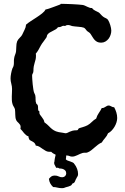

<svg xmlns="http://www.w3.org/2000/svg" viewBox="-20 -771 652 1004"><path d="M388.2 139.2Q388.2 146.5 385.5 150.9Q382.8 155.3 379.9 160.2Q380.9 160.2 379.2 162.4Q377.4 164.6 376 167L377 166L374 172.9Q371.1 180.7 368.7 183.3Q366.2 186 364 186.8Q361.8 187.5 360.1 188Q358.4 188.5 356.9 191.9Q354.5 197.3 349.1 200Q343.8 202.6 337.4 204.6Q331.1 206.5 324.7 208Q318.4 209.5 314 211.9L307.1 212.9H303.2Q291 212.9 280 210Q269 207 257.8 207Q248 197.8 242.7 187.7Q237.3 177.7 235.8 164.1Q242.7 155.8 249 151.4Q255.4 147 266.1 147Q278.3 147 286.6 151.4Q294.9 155.8 304.2 155.8Q314 155.8 320.1 149.9Q326.2 144 326.2 134.8Q326.2 126 321.3 120.8Q316.4 115.7 310.3 113.3Q304.2 110.8 298.1 110.4Q292 109.9 290 109.9L285.2 106.9Q283.7 106.9 282.5 106.4Q281.2 106 278.8 106Q277.8 106 276.6 106Q275.4 106 273.9 106.9L268.1 95.2Q266.6 92.8 264.9 89.4Q263.2 85.9 263.2 79.1Q263.2 76.2 264.2 75.2Q265.1 74.2 265.1 71.8V68.8Q265.1 66.4 266.8 57.4Q268.6 48.3 271 38.1Q264.2 35.2 258.1 31.2Q252 27.3 248 22.9H242.2Q229.5 23.4 220.7 18.8Q211.9 14.2 203.9 8.3Q195.8 2.4 187.5 -2.9Q179.2 -8.3 167 -9.8Q164.1 -22 154.8 -27.8Q145.5 -33.7 134.8 -39.1Q132.3 -43.5 130.6 -48.1Q128.9 -52.7 128.9 -58.1Q121.6 -60.1 116 -64.7Q110.4 -69.3 105.7 -75Q101.1 -80.6 96.7 -86.4Q92.3 -92.3 86.9 -97.2Q86.9 -99.6 87.4 -101.8Q87.9 -104 87.9 -106.9Q87.9 -113.8 85 -118.4Q82 -123 78.1 -127Q74.2 -130.9 70.1 -135Q65.9 -139.2 64 -145Q61.5 -150.4 60.8 -157.5Q60.1 -164.6 59.8 -171.9Q59.6 -179.2 59.3 -186.8Q59.1 -194.3 58.1 -200.2Q55.7 -207.5 51 -214.6Q46.4 -221.7 44.9 -229Q42.5 -236.8 42 -246.6Q41.5 -256.3 41.7 -266.4Q42 -276.4 42.5 -286.4Q43 -296.4 43 -305.2Q43 -319.3 39.1 -333.3Q35.2 -347.2 35.2 -360.8Q35.2 -372.1 38.1 -387.2Q41 -402.3 44.9 -413.1Q45.9 -416 47.9 -418.9Q49.8 -421.9 50.8 -425.8Q53.2 -435.5 52.7 -446.5Q52.2 -457.5 54.2 -467.8Q55.7 -477.1 59.3 -485.6Q63 -494.1 64 -502.9Q65.4 -515.6 65.4 -529.1Q65.4 -542.5 69.8 -555.2Q74.7 -565.4 83.7 -574Q92.8 -582.5 96.2 -589.8Q101.6 -602.5 108.4 -615.2Q115.2 -627.9 116.2 -642.1Q126 -650.9 141.1 -660.6Q156.2 -670.4 171.6 -680.4Q187 -690.4 200.2 -700.9Q213.4 -711.4 219.2 -722.2H223.1Q224.6 -722.2 235.4 -725.8Q246.1 -729.5 258.8 -734.1Q271.5 -738.8 282.5 -742.9Q293.5 -747.1 295.9 -748Q295.9 -749.5 296.9 -750.2Q297.9 -751 298.8 -751Q307.1 -751 323.2 -750.5Q339.4 -750 356.7 -749.3Q374 -748.5 389.4 -747.3Q404.8 -746.1 412.1 -745.1Q418.5 -744.1 424.6 -741.2Q430.7 -738.3 436.5 -735.6Q442.4 -732.9 448.5 -730.7Q454.6 -728.5 460.9 -729Q468.8 -719.2 477.1 -715.6Q485.4 -711.9 496.1 -706.1Q500 -703.6 506.8 -695.8Q513.7 -688 519 -684.1Q524.4 -679.7 532.7 -676.3Q541 -672.9 544.9 -667Q547.9 -662.6 551 -655.3Q554.2 -647.9 556.6 -639.9Q559.1 -631.8 560.5 -624.3Q562 -616.7 562 -610.8Q562 -600.1 558.3 -588.9Q554.7 -577.6 547.9 -568.6Q541 -559.6 531 -553.7Q521 -547.9 508.8 -547.9Q496.6 -547.9 488.8 -551.8Q481 -555.7 475.3 -561.8Q469.7 -567.9 464.8 -575.9Q460 -584 454.1 -592.8Q450.2 -599.1 444.8 -602.1Q439.5 -605 435.1 -608.9Q430.7 -613.8 427.5 -618.4Q424.3 -623 418.9 -626Q414.6 -627.9 406.5 -629.2Q398.4 -630.4 389.4 -631.1Q380.4 -631.8 371.6 -632.8Q362.8 -633.8 356.9 -634.8Q351.6 -636.7 346.4 -638.4Q341.3 -640.1 335.9 -640.1Q333 -640.1 330.6 -639.6Q328.1 -639.2 325.2 -638.2Q321.3 -634.3 319.1 -635.3Q316.9 -636.2 313 -636.2Q307.1 -636.2 301.5 -632.6Q295.9 -628.9 285.2 -628.9H283.2Q278.8 -622.1 271.5 -617.7Q264.2 -613.3 256.1 -609.4Q248 -605.5 240.5 -601.1Q232.9 -596.7 228 -589.8Q225.6 -585.9 225.1 -582Q224.6 -578.1 222.2 -574.2Q215.3 -563.5 207.3 -553.5Q199.2 -543.5 192.9 -532.2Q187 -521 181.2 -510.5Q175.3 -500 167 -490.2Q168 -486.8 168 -483.9Q168 -481 168 -478Q168 -467.8 166 -459.7Q164.1 -451.7 161.4 -443.4Q158.7 -435.1 156.7 -424.8Q154.8 -414.6 154.8 -400.9Q154.8 -392.6 151.4 -387.2Q147.9 -381.8 147.9 -376Q147.9 -370.1 148.7 -357.2Q149.4 -344.2 150.9 -330.3Q152.3 -316.4 154.3 -304.2Q156.2 -292 158.2 -287.1Q159.2 -283.2 161.1 -280.5Q163.1 -277.8 164.1 -273.9Q166.5 -262.7 166 -251.5Q165.5 -240.2 169.9 -229L176.8 -222.2Q179.2 -215.3 179 -208Q178.7 -200.7 180.2 -192.9Q186 -190.4 186 -187.5Q186 -184.6 186 -180.2Q186 -175.8 189.9 -170.4Q193.8 -165 198.5 -158.9Q203.1 -152.8 207.3 -146Q211.4 -139.2 211.9 -131.8Q227.1 -120.6 235.6 -111.6Q244.1 -102.5 252.7 -95.7Q261.2 -88.9 272.7 -84.2Q284.2 -79.6 306.2 -77.1Q310.1 -77.1 314 -75.7Q317.9 -74.2 321.8 -74.2Q328.1 -74.2 333 -76.7Q337.9 -79.1 344 -82Q350.1 -85 358.9 -87.4Q367.7 -89.8 381.8 -89.8Q387.2 -89.8 388.2 -93.8Q389.2 -97.7 393.1 -100.1Q395 -101.1 400.1 -102.5Q405.3 -104 411.9 -106Q418.5 -107.9 425.5 -110.6Q432.6 -113.3 438 -116.2Q450.7 -123.5 460.7 -133.8Q470.7 -144 482.9 -150.9Q487.3 -166.5 496.3 -179.4Q505.4 -192.4 512.2 -206.1H515.1Q519.5 -206.1 523.7 -208Q527.8 -210 531.7 -212.6Q535.6 -215.3 539.8 -217.3Q543.9 -219.2 547.9 -219.2Q552.2 -219.2 555.4 -217.8Q558.6 -216.3 562 -214.6Q565.4 -212.9 569.1 -211.4Q572.8 -210 577.1 -210Q584 -197.3 588.4 -183.1Q592.8 -168.9 592.8 -153.8Q592.8 -143.1 589.1 -131.1Q585.4 -119.1 578.9 -108.2Q572.3 -97.2 563.7 -88.1Q555.2 -79.1 544.9 -74.2Q539.6 -60.5 529.5 -49.3Q519.5 -38.1 512.2 -25.9Q501.5 -21.5 492.4 -14.4Q483.4 -7.3 474.6 0.2Q465.8 7.8 457 14.9Q448.2 22 438 25.9Q432.1 28.3 425.5 27.8Q418.9 27.3 412.1 28.8Q405.3 30.8 398.4 33.9Q391.6 37.1 384.8 40.3Q377.9 43.5 371.1 45.7Q364.3 47.9 356.9 47.9Q349.6 47.9 343 44.9Q336.4 42 328.1 42H326.2Q326.2 46.4 325.7 51.5Q325.2 56.6 324.2 62Q327.6 66.4 334.2 68.8Q340.8 71.3 347.9 73.5Q355 75.7 361.1 78.9Q367.2 82 370.1 88.9V87.9Q378.4 99.1 383.3 112.3Q388.2 125.5 388.2 139.2Z"/></svg>

Font: Margarine
Style: Regular
Weight: 400
Designer: Astigmatic (AOETI)
Foundry: Astigmatic (AOETI)
Version: Version 1.000